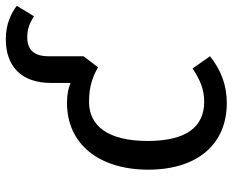

<svg xmlns="http://www.w3.org/2000/svg" viewBox="-90 -700 802 662"><g transform="rotate(-90 311.0 -369.0)"><path d="M287 12C348 12 401 -8 448 -46L406 -106C366 -80 335 -66 291 -66C208 -66 156 -123 156 -261C156 -398 208 -463 291 -463C345 -463 378 -450 410 -432L448 -482V-602C448 -655 473 -676 512 -676C545 -676 563 -667 586 -653L622 -712C597 -731 560 -750 507 -750C415 -750 356 -698 356 -594V-527C336 -535 314 -539 287 -539C144 -539 57 -427 57 -259C57 -89 145 12 287 12Z"/></g></svg>

Font: FiraGO Unicode
Style: Regular
Weight: 400
Designer: bBox Type
Foundry: bBox Type GmbH
Version: Version 1.001;PS 001.001;hotconv 1.0.88;makeotf.lib2.5.64775